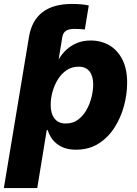

<svg xmlns="http://www.w3.org/2000/svg" viewBox="-44 -753 696 977"><path d="M81.5 -433.6 99.1 -539.1 103.5 -565.4Q117.2 -648.4 171.9 -690.7Q226.6 -732.9 321.8 -732.9Q347.2 -732.9 369.1 -731Q391.1 -729 407.7 -725.1L387.7 -603Q376 -604.5 362.5 -605.2Q349.1 -606 335.4 -606Q306.2 -606 291.5 -596.2Q276.9 -586.4 272.9 -564L269 -539.1L251.5 -433.6ZM-24.4 204.1 99.1 -539.1H266.6L251 -451.2H254.9Q270 -477.5 293.2 -499.3Q316.4 -521 347.4 -533.9Q378.4 -546.9 417 -546.9Q470.2 -546.9 512 -522.7Q553.7 -498.5 578.4 -450.7Q603 -402.8 603 -332Q603 -274.9 587.2 -215.1Q571.3 -155.3 539.1 -104.5Q506.8 -53.7 457.8 -22.5Q408.7 8.8 341.8 8.8Q299.8 8.8 270.5 -5.6Q241.2 -20 223.6 -42.7Q206.1 -65.4 199.2 -90.8H193.8L145.5 204.1ZM290.5 -124.5Q327.1 -124.5 353.5 -144.3Q379.9 -164.1 396.7 -194.6Q413.6 -225.1 421.9 -259.3Q430.2 -293.5 430.2 -322.8Q430.2 -365.7 411.6 -389.6Q393.1 -413.6 356 -413.6Q321.3 -413.6 294.9 -395.8Q268.6 -377.9 250.5 -348.9Q232.4 -319.8 223.1 -285.6Q213.9 -251.5 213.9 -218.8Q213.9 -174.8 233.6 -149.7Q253.4 -124.5 290.5 -124.5Z"/></svg>

Font: Inter 18pt ExtraBold
Style: Italic
Weight: 800
Italic angle: -9.3988°
Designer: Rasmus Andersson
Foundry: rsms
Version: Version 4.001;git-66647c0bb